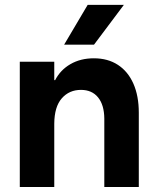

<svg xmlns="http://www.w3.org/2000/svg" viewBox="-20 -752 637 772"><path d="M59.6 -503.9H198.2V-429.7H201.7Q222.7 -470.7 263.2 -494.1Q303.7 -517.6 357.4 -517.6Q413.6 -517.6 454.1 -491.2Q494.6 -464.8 516.4 -415.5Q538.1 -366.2 538.1 -298.8V0H399.4V-275.4Q398.9 -330.1 374.3 -360.4Q349.6 -390.6 305.7 -390.6Q258.3 -390.6 228.5 -356.7Q198.7 -322.8 198.2 -254.9V0H59.6ZM237.8 -572.3 332.5 -732.4H478L357.9 -572.3Z"/></svg>

Font: Wanted Sans
Style: Bold
Weight: 700
Designer: Original Design by Kil Hyung-jin and Kang Hanbin, Wanted Lab, Inc; Hangeul from Source Han Sans by Jang Soo-young and Ka
Foundry: Wanted Lab, Inc.
Version: Version 1.000